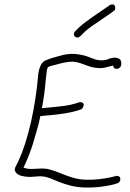

<svg xmlns="http://www.w3.org/2000/svg" viewBox="-20 -848 593 875"><path d="M51 -88C38 -64 64 -49 80 -46L97 -43C113 -41 133 -42 151 -44C178 -47 202 -39 222 -30C254 -16 291 -2 333 4C387 11 454 4 500 -8L512 -12C536 -17 533 -51 509 -46L497 -43C491 -41 479 -39 463 -36C431 -30 383 -26 346 -31C289 -39 247 -67 197 -78C159 -85 114 -70 87 -85L94 -99C106 -125 118 -155 129 -189C140 -229 156 -276 164 -319L209 -323C260 -328 294 -333 329 -343L345 -348C350 -349 354 -352 357 -357C368 -374 358 -385 341 -382L326 -377C291 -366 262 -364 214 -359L171 -355C173 -366 175 -377 177 -389C186 -440 187 -482 194 -530C195 -535 197 -539 199 -542C202 -544 207 -546 210 -547C242 -554 274 -567 313 -567C364 -562 388 -534 446 -538C465 -540 478 -546 496 -549C497 -543 497 -539 503 -536C518 -530 533 -540 533 -558L532 -566C529 -589 496 -589 472 -578C446 -568 415 -575 398 -583C378 -592 351 -600 323 -602C297 -604 275 -600 254 -594C226 -586 207 -582 184 -571C161 -559 154 -520 152 -485C141 -372 113 -217 61 -108ZM323 -706C305 -688 329 -665 347 -684L362 -699C384 -721 418 -742 447 -762C465 -774 477 -783 485 -788L496 -796C501 -799 504 -803 505 -808C507 -818 502 -828 493 -828C488 -828 484 -827 479 -824L468 -816C430 -789 373 -754 338 -721Z"/></svg>

Font: Stray Cat
Style: Obl
Weight: 400
Version: Version 1.0